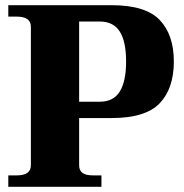

<svg xmlns="http://www.w3.org/2000/svg" viewBox="-20 -720 709 740"><path d="M12 -44H44Q99 -44 99 -83V-617Q99 -656 44 -656H12V-700H410Q541 -700 595.5 -643Q650 -586 650 -483Q650 -379 595.5 -322Q541 -265 410 -265H285V-83Q285 -63 298 -53.5Q311 -44 339 -44H371V0H12ZM365 -328Q417 -328 441.5 -367Q466 -406 466 -483Q466 -560 441.5 -598.5Q417 -637 365 -637H285V-328Z"/></svg>

Font: Taviraj Bold
Style: Regular
Weight: 700
Designer: Katatrad Team
Foundry: CadsonDemak
Version: Version 1.030